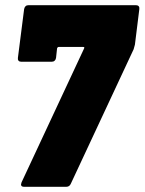

<svg xmlns="http://www.w3.org/2000/svg" viewBox="-20 -720 557 740"><path d="M61 -9 63 -17 304 -533Q307 -539 301 -539H206Q202 -539 200 -534L196 -497Q195 -490 190.5 -486Q186 -482 179 -482H62Q55 -482 51.5 -486Q48 -490 49 -497L73 -685Q76 -700 90 -700H504Q511 -700 514.5 -696Q518 -692 517 -685L500 -548Q499 -543 495 -530L253 -12Q248 0 235 0H73Q61 0 61 -9Z"/></svg>

Font: Barlow Semi Condensed Black
Style: Italic
Weight: 900
Width: 4
Italic angle: -7°
Designer: Jeremy Tribby
Foundry: Tribby Type
Version: Version 1.408